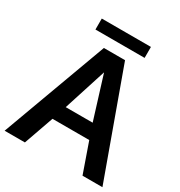

<svg xmlns="http://www.w3.org/2000/svg" viewBox="-199 -996 1062 1133"><g transform="rotate(30 332.5 -430.0)"><path d="M164.1 -785.2V-859.9H499V-785.2ZM-1.5 0 261.7 -715.8H405.8L665 0H529.3L458.5 -202.1H208L136.7 0ZM241.2 -300.8H424.8Q336.9 -582.5 334.5 -591.8Z"/></g></svg>

Font: Oxygen
Style: Bold
Weight: 700
Designer: vernon adams
Foundry: Vernon Adams
Version: Version 0.2.3 webfont; ttfautohint (v0.93.3-1d66) -l 8 -r 50